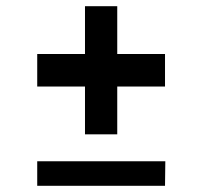

<svg xmlns="http://www.w3.org/2000/svg" viewBox="-20 -599 644 619"><path d="M254 -425V-579H358V-425H512V-320H358V-166H254V-320H100V-425ZM100 -79H513L512 0H100Z"/></svg>

Font: Lopes Sans SemiBold
Style: Regular
Weight: 600
Designer: Gabriel Lam, Diego Maldonado
Foundry: TypeRant, Foresti Design
Version: Version 4.000